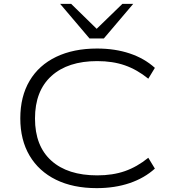

<svg xmlns="http://www.w3.org/2000/svg" viewBox="-20 -964 885 993"><path d="M480 9Q358 9 269.5 -34.5Q181 -78 133 -159Q85 -240 85 -352Q85 -465 133 -546Q181 -627 270.5 -670Q360 -713 482 -713Q575 -713 651 -687.5Q727 -662 781 -613L747 -557Q689 -604 626 -626Q563 -648 483 -648Q331 -648 246 -571Q161 -494 161 -351Q161 -209 245.5 -133Q330 -57 483 -57Q563 -57 626 -79Q689 -101 747 -148L781 -92Q727 -43 650.5 -17Q574 9 480 9ZM443 -765 291 -944H348L480 -815L613 -944H669L517 -765Z"/></svg>

Font: Nunito Sans 10pt Expanded Light
Style: Regular
Weight: 300
Width: 7
Designer: Vernon Adams
Foundry: Vernon Adams
Version: Version 3.101;gftools[0.9.27]